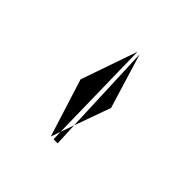

<svg xmlns="http://www.w3.org/2000/svg" viewBox="-115 -832 694 694"><g transform="rotate(45 232.0 -485.0)"><path d="M225 -704 233 -303 220 -266 150 -488ZM301 -493 251 -354 255 -266H234L233 -303L251 -354L237 -703Z"/></g></svg>

Font: Noto Serif Display SemiCondensed Extra
Style: Regular
Weight: 800
Width: 4
Designer: Monotype Design Team
Foundry: Monotype Imaging Inc.
Version: Version 1.900